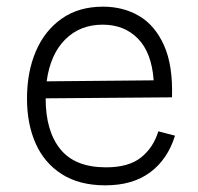

<svg xmlns="http://www.w3.org/2000/svg" viewBox="-20 -544 594 576"><path d="M296 12Q218 12 165.5 -21.5Q113 -55 87 -113.5Q61 -172 61 -248Q61 -328 87.5 -390Q114 -452 165 -488Q216 -524 289 -524Q350 -524 397.5 -496Q445 -468 472 -408Q499 -348 496 -252L117 -249V-248Q117 -151 161 -96.5Q205 -42 298 -42Q366 -42 403 -71.5Q440 -101 455 -150L505 -137Q483 -66 430.5 -27Q378 12 296 12ZM288 -470Q220 -470 175.5 -425.5Q131 -381 120 -300L441 -303Q435 -386 394 -428Q353 -470 288 -470Z"/></svg>

Font: Bricolage Grotesque 10pt ExtraLight
Style: Regular
Weight: 200
Designer: Mathieu Triay
Foundry: Atelier Triay
Version: Version 1.000; ttfautohint (v1.8.4.7-5d5b);gftools[0.9.32]